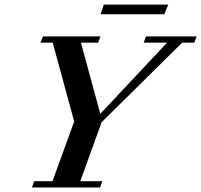

<svg xmlns="http://www.w3.org/2000/svg" viewBox="-20 -823 883 843"><path d="M421.4 -760.3 435.5 -802.7H718.8L701.2 -760.3ZM120.1 0 130.4 -27.3H210.4L305.7 -289.6L211.4 -635.7H157.7L168.9 -663.1H420.9L410.6 -635.7H335.4L420.4 -323.2L713.4 -635.7H610.8L621.1 -663.1H843.3L833 -635.7H779.8L426.3 -286.6L332.5 -27.3H429.2L419.4 0Z"/></svg>

Font: Elstob SemiBold
Style: Italic
Weight: 600
Italic angle: -20°
Designer: Peter S. Baker
Version: Version 1.015